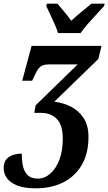

<svg xmlns="http://www.w3.org/2000/svg" viewBox="-56 -786 590 1046"><path d="M138 240Q76 240 37.5 224.5Q-1 209 -18.5 184Q-36 159 -36 131Q-36 89 -8.5 70Q19 51 63 51Q62 83 68 114.5Q74 146 93 166.5Q112 187 150 187Q187 187 218 160Q249 133 267.5 84.5Q286 36 286 -31Q286 -105 253.5 -138Q221 -171 167 -171H131L138 -212L367 -435H210Q178 -435 162.5 -421.5Q147 -408 132 -373L119 -346H65L116 -536H497L480 -465L240 -232Q285 -227 328 -206Q371 -185 398.5 -144.5Q426 -104 426 -40Q426 51 389 113.5Q352 176 287.5 208Q223 240 138 240ZM260 -606Q254 -627 242 -654Q230 -681 217.5 -707.5Q205 -734 196 -753L199 -766H257Q271 -749 294 -722Q317 -695 332 -673Q356 -695 388.5 -722Q421 -749 442 -766H514L511 -753Q494 -734 470.5 -709Q447 -684 423.5 -657Q400 -630 383 -606Z"/></svg>

Font: Noto Serif Condensed
Style: Bold Italic
Weight: 700
Width: 3
Italic angle: -12°
Designer: Monotype Design Team
Foundry: Monotype Imaging Inc.
Version: Version 2.014